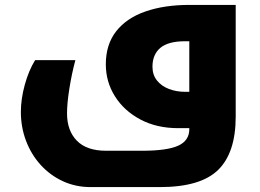

<svg xmlns="http://www.w3.org/2000/svg" viewBox="-20 -522 1059 782"><path d="M349 240Q288 240 236 216Q184 192 145.5 149.5Q107 107 86 51.5Q65 -4 65 -66Q65 -119 81 -177Q97 -235 123 -277H287Q272 -221 262.5 -161Q253 -101 253 -60Q253 10 293 51Q333 92 412 92H559Q660 92 705.5 71.5Q751 51 751 4V0H706Q618 0 551.5 -35.5Q485 -71 448 -130Q411 -189 411 -260Q411 -341 453.5 -395Q496 -449 573 -475.5Q650 -502 751 -502H940V-47Q940 100 868.5 170Q797 240 631 240ZM751 -148V-354H734Q665 -354 633 -327Q601 -300 601 -250Q601 -217 619.5 -194Q638 -171 668.5 -159.5Q699 -148 734 -148Z"/></svg>

Font: Noto Kufi Arabic Black
Style: Regular
Weight: 900
Designer: Monotype Design Team, David Williams, Khaled Hosny
Foundry: Google LLC
Version: Version 2.109; ttfautohint (v1.8.4.7-5d5b)